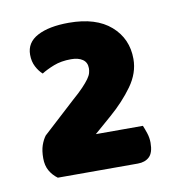

<svg xmlns="http://www.w3.org/2000/svg" viewBox="-50 -666 379 418"><g transform="rotate(-10 140.0 -457.0)"><path d="M128 -621Q188 -621 220.5 -592.5Q253 -564 253 -519Q253 -488 232.5 -459.5Q212 -431 182 -405L144 -372H248Q251 -365 254.5 -354.5Q258 -344 258 -333Q258 -311 248.5 -302Q239 -293 223 -293H46Q35 -301 28.5 -312.5Q22 -324 22 -340Q22 -357 26 -368.5Q30 -380 36 -388L108 -454Q123 -467 132 -476.5Q141 -486 146 -493Q151 -500 152.5 -505.5Q154 -511 154 -516Q154 -529 144.5 -535.5Q135 -542 119 -542Q97 -542 80.5 -535.5Q64 -529 53 -522Q45 -529 39 -540.5Q33 -552 33 -567Q33 -594 58.5 -607.5Q84 -621 128 -621Z"/></g></svg>

Font: BALOOCHETTANREGULAR
Style: Book
Weight: 400
Designer: Maithili Shingre and Ek Type
Foundry: Ek Type
Version: Version 1.100;PS 1.000;hotconv 1.0.88;makeotf.lib2.5.647800;